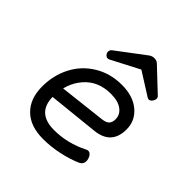

<svg xmlns="http://www.w3.org/2000/svg" viewBox="-182 -812 964 964"><g transform="rotate(45 300.0 -330.5)"><path d="M75.2 -172.9Q75.2 -86.9 124.5 -38.1Q173.8 10.7 265.1 10.7Q319.8 10.7 375.7 -1.2Q431.6 -13.2 475.1 -32.2Q505.9 -45.9 495.1 -81.1Q489.3 -99.1 478.3 -105.5Q467.3 -111.8 455.6 -105Q366.7 -60.1 272.5 -60.1Q149.4 -60.1 149.4 -176.3Q149.4 -268.1 202.4 -329.6Q255.4 -391.1 345.7 -391.1Q397 -391.1 424.8 -370.4Q452.6 -349.6 452.6 -317.4Q452.6 -294.9 441.7 -283.2Q430.7 -271.5 403.3 -268.6L139.2 -238.3L123 -169.9L418.5 -200.7Q527.8 -212.4 527.8 -319.8Q527.8 -381.8 480.2 -421.9Q432.6 -461.9 353 -461.9Q272 -461.9 208 -423.3Q144 -384.8 109.6 -318.8Q75.2 -252.9 75.2 -172.9ZM367.7 -585 490.7 -507.3Q499 -502.9 506.6 -506.1Q514.2 -509.3 519.5 -517.6Q531.7 -537.6 519.5 -549.8L399.4 -663.1Q389.6 -671.9 374 -671.9Q357.9 -671.9 345.7 -663.1L195.3 -549.8Q187.5 -543.9 185.8 -534.7Q184.1 -525.4 188.5 -518.1Q192.9 -509.8 200.7 -506.3Q208.5 -502.9 218.3 -507.3Z"/></g></svg>

Font: Courier Prime Code
Style: Italic
Weight: 400
Italic angle: -10°
Designer: Alan Dague-Greene
Foundry: Quote-Unquote Apps
Version: Version 3.18